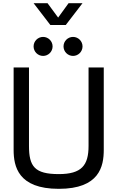

<svg xmlns="http://www.w3.org/2000/svg" viewBox="-20 -1178 741 1212"><path d="M395 -1020 501 -1158H413L347 -1067L280 -1158H192L298 -1020ZM252 -825C285 -825 312 -852 312 -885C312 -918 285 -945 252 -945C219 -945 192 -918 192 -885C192 -852 219 -825 252 -825ZM441 -825C474 -825 501 -852 501 -885C501 -918 474 -945 441 -945C408 -945 381 -918 381 -885C381 -852 408 -825 441 -825ZM351 14C608 14 635 -128 635 -232V-752H539V-257C539 -134 495 -79 351 -79C198 -79 163 -128 163 -257V-752H66V-232C66 -128 94 14 351 14Z"/></svg>

Font: Hibana SubMedium
Style: Regular
Weight: 500
Width: 6
Designer: pygmalion
Foundry: ybstudio
Version: Version 0.930;hotconv 1.0.109;makeotfexe 2.5.65596